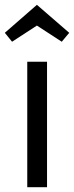

<svg xmlns="http://www.w3.org/2000/svg" viewBox="-23 -776 307 796"><path d="M172 -520V0H90V-520ZM233 -603 130 -670 27 -603 -3 -640 130 -756 264 -640Z"/></svg>

Font: Strait
Style: Regular
Weight: 400
Designer: Eduardo Rodriguez Tunni
Foundry: Eduardo Rodriguez Tunni
Version: Version 1.002; ttfautohint (v1.8.4.7-5d5b);gftools[0.9.23]